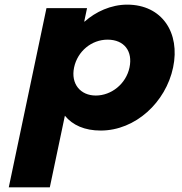

<svg xmlns="http://www.w3.org/2000/svg" viewBox="-20 -548 785 828"><path d="M726.5 -257C758.1 -407 678.5 -528 528.5 -528C458.5 -528 392 -497 345.2 -455H343.2L355.4 -513H180.4L17.8 260H194.8L259.8 -49C293.2 -8 345.3 15 414.3 15C564.3 15 695 -107 726.5 -257ZM538.5 -257C523.6 -186 460.1 -136 393.1 -136C327.1 -136 284.6 -186 299.5 -257C314.3 -327 374.8 -377 443.8 -377C515.8 -377 553.3 -327 538.5 -257Z"/></svg>

Font: Hussar
Style: BdOblTwo
Weight: 700
Foundry: Cannot Into Space Fonts
Version: Version 2.00